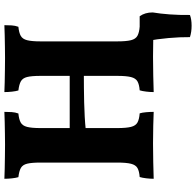

<svg xmlns="http://www.w3.org/2000/svg" viewBox="-29 -690 895 877"><g transform="rotate(-90 418.5 -251.5)"><path d="M436.4 3Q436.4 -13 438.6 -31.2Q440.8 -49.4 444.4 -61Q471 -63 485.3 -71.1Q499.6 -79.2 505 -100.7Q510.4 -122.2 510.4 -163V-514.2Q510.4 -554.4 505.3 -575Q500.2 -595.6 485.6 -603.7Q471 -611.8 443.8 -615Q440.2 -627.2 438.3 -644.8Q436.4 -662.4 436.4 -679Q453.6 -678 481.5 -677.5Q509.4 -677 539.2 -676.5Q569 -676 592.2 -676Q615.4 -676 642.6 -676.5Q669.8 -677 695.9 -677.5Q722 -678 742 -679Q742 -661.8 741 -645.7Q740 -629.6 734.6 -615Q708 -612.4 693.4 -604.3Q678.8 -596.2 673.4 -575.3Q668 -554.4 668 -514.2V-163Q668 -122.2 673.4 -100.7Q678.8 -79.2 693.7 -71.1Q708.6 -63 735.2 -61Q738.8 -50 740.4 -31.8Q742 -13.6 742 3Q716.8 2 678.9 1Q641 0 598.2 0Q555.4 0 511.4 1Q467.4 2 436.4 3ZM40.4 3Q40.4 -13 42.6 -31.2Q44.8 -49.4 48.4 -61Q75.4 -63 89.5 -71.1Q103.6 -79.2 109 -100.7Q114.4 -122.2 114.4 -163V-514.2Q114.4 -554.4 109.3 -575Q104.2 -595.6 89.8 -603.7Q75.4 -611.8 47.8 -615Q44.2 -627.2 42.3 -644.8Q40.4 -662.4 40.4 -679Q57.2 -678 85.3 -677.5Q113.4 -677 143.4 -676.5Q173.4 -676 196.2 -676Q219 -676 246.4 -676.5Q273.8 -677 299.9 -677.5Q326 -678 346 -679Q346 -661.8 345 -645.7Q344 -629.6 338.6 -615Q311.6 -612.4 297.2 -604.3Q282.8 -596.2 277.4 -575.3Q272 -554.4 272 -514.2V-163Q272 -122.2 277.4 -100.7Q282.8 -79.2 297.5 -71.1Q312.2 -63 339.2 -61Q342.8 -50 344.4 -31.8Q346 -13.6 346 3Q320.8 2 282.9 1Q245 0 202.2 0Q159.4 0 115.6 1Q71.8 2 40.4 3ZM267.6 -307.6V-380.6H516V-316Q489.8 -316 456.8 -315.7Q423.8 -315.4 389.4 -314.6Q355 -313.8 323.4 -312Q291.8 -310.2 267.6 -307.6ZM687.4 168.6Q687.8 122.8 683.2 70.7Q678.6 18.6 669.2 -31.4L705.2 -61H782.8Q800.2 -36.8 800.2 -1.6Q794.4 32.8 791.2 76.6Q788 120.4 788.6 168.6Q768.4 176.2 739.6 176.2Q710.8 176.2 687.4 168.6Z"/></g></svg>

Font: Vollkorn
Style: Regular
Weight: 400
Designer: Friedrich Althausen
Foundry: Friedrich Althausen
Version: Version 4.104